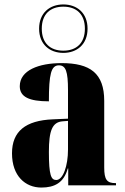

<svg xmlns="http://www.w3.org/2000/svg" viewBox="-20 -834 563 864"><path d="M265 -596C326 -596 374 -634 374 -705C374 -776 326 -814 265 -814C204 -814 156 -776 156 -705C156 -634 204 -596 265 -596ZM265 -606C207 -606 168 -639 168 -705C168 -771 207 -804 265 -804C323 -804 362 -771 362 -705C362 -639 323 -606 265 -606ZM166 10C225 10 267 -11 285 -76H287V0H502V-10H499C461 -10 449 -26 449 -80V-380C449 -505 385 -550 257 -550C155 -550 69 -518 69 -446C69 -398 111 -378 200 -378C200 -501 210 -540 245 -540C276 -540 286 -513 286 -428V-300L218 -297C95 -292 34 -243 34 -144C34 -42 94 10 166 10ZM233 -24C210 -24 200 -45 200 -150C200 -246 215 -284 261 -288L286 -290V-161C286 -88 264 -24 233 -24Z"/></svg>

Font: Noto Serif Display ExtraCondensed Black
Style: Regular
Weight: 900
Width: 2
Designer: Monotype Design Team
Foundry: Monotype Imaging Inc.
Version: Version 2.009